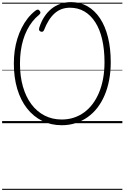

<svg xmlns="http://www.w3.org/2000/svg" viewBox="-20 -1166 1178 1817"><path d="M564 19Q462 19 378.5 -22.5Q295 -64 235 -141Q175 -218 143 -325.5Q111 -433 111 -565Q111 -626 119 -685Q127 -744 144 -799Q161 -854 185.5 -902.5Q210 -951 242 -992Q274 -1033 314 -1064Q328 -1075 337.5 -1075Q347 -1075 356 -1063Q364 -1054 362.5 -1044.5Q361 -1035 350 -1026Q315 -998 286.5 -961.5Q258 -925 236 -881.5Q214 -838 199 -788Q184 -738 176.5 -682Q169 -626 169 -564Q169 -444 197 -346.5Q225 -249 277 -179.5Q329 -110 402 -72.5Q475 -35 564 -35Q625 -35 678.5 -52.5Q732 -70 777 -103Q822 -136 857.5 -183.5Q893 -231 918 -291.5Q943 -352 956 -424Q969 -496 969 -577Q969 -697 947 -792.5Q925 -888 882 -955Q839 -1022 779 -1057.5Q719 -1093 642 -1093Q600 -1093 564 -1080Q528 -1067 497.5 -1040Q467 -1013 442 -973.5Q417 -934 396 -880Q391 -869 382 -866Q373 -863 361 -869Q352 -874 350 -882.5Q348 -891 352 -905Q370 -962 399 -1006.5Q428 -1051 466 -1082Q504 -1113 551 -1129.5Q598 -1146 652 -1146Q739 -1146 808 -1106.5Q877 -1067 926.5 -992.5Q976 -918 1002 -813Q1028 -708 1028 -577Q1028 -488 1013 -409Q998 -330 969.5 -263.5Q941 -197 900.5 -145Q860 -93 808 -56.5Q756 -20 695 -0.5Q634 19 564 19ZM0 621H1138V631H0ZM0 -20H1138V0H0ZM0 -505H1138V-500H0ZM0 -1141H1138V-1131H0Z"/></svg>

Font: Playwrite BR Guides
Style: Regular
Weight: 400
Designer: Veronika Burian, José Scaglione
Foundry: TypeTogether
Version: Version 1.003